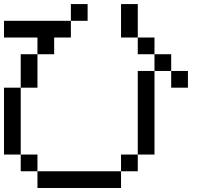

<svg xmlns="http://www.w3.org/2000/svg" viewBox="-20 -937 1040 957"><path d="M0 -166.7V-500H83.3V-166.7ZM0 -750V-833.3H333.3V-750H250V-666.7H166.7V-750ZM750 -166.7H666.7V-583.3H750ZM750 -583.3V-666.7H833.3V-583.3ZM750 -750V-666.7H666.7V-750ZM166.7 -166.7V-83.3H83.3V-166.7ZM166.7 -83.3H583.3V0H166.7ZM166.7 -500H83.3V-666.7H166.7ZM916.7 -583.3V-500H833.3V-583.3ZM333.3 -833.3V-916.7H416.7V-833.3ZM666.7 -166.7V-83.3H583.3V-166.7ZM666.7 -750H583.3V-916.7H666.7Z"/></svg>

Font: Galmuri11 Regular
Style: Regular
Weight: 400
Designer: Minseo Lee (Quiple)
Version: Version 2.356;hotconv 1.1.0;makeotfexe 2.6.0 DEVELOPMENT